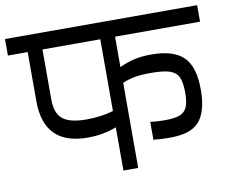

<svg xmlns="http://www.w3.org/2000/svg" viewBox="-85 -775 1035 870"><g transform="rotate(-10 432.0 -340.0)"><path d="M483 -604V-464Q517 -480 551 -488Q585 -496 631 -496Q732 -496 778 -451Q824 -406 824 -301Q824 -195 780 -150Q759 -129 726.5 -119.5Q694 -110 645 -110Q606 -110 573 -114V-196Q604 -192 639 -192Q685 -192 708.5 -201Q732 -210 742 -233Q752 -256 752 -300Q752 -347 740.5 -371Q729 -395 700 -404.5Q671 -414 614 -414Q571 -414 542 -409Q513 -404 483 -392V0H415V-199Q354 -175 282 -175Q81 -175 81 -378V-604H-10V-680H874V-604ZM415 -604H149V-375Q149 -310 182 -283.5Q215 -257 291 -257Q358 -257 415 -274Z"/></g></svg>

Font: Rhodium Libre
Style: Regular
Weight: 400
Designer: James Puckett
Foundry: Dunwich Type Founders
Version: Version 1.001; ttfautohint (v1.3)